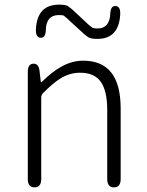

<svg xmlns="http://www.w3.org/2000/svg" viewBox="-20 -809 633 829"><path d="M129 0Q100 0 100 -36V-498Q100 -533 124 -534Q148 -535 151 -500L156 -457Q156 -452 160 -455Q204 -498 241 -519Q289 -547 339 -547Q501 -547 501 -341V-36Q501 0 472 0Q443 0 443 -36V-333Q443 -417 415 -456Q387 -495 326 -495Q282 -495 242 -471Q208 -450 166 -407Q158 -399 158 -387V-36Q158 0 129 0ZM400 -641Q371 -641 360 -649Q344 -660 330 -674L282 -718Q270 -730 256 -741Q252 -744 234 -744Q180 -744 178 -681Q177 -645 156 -646Q134 -646 135 -682Q140 -789 235 -789Q264 -789 274 -782Q290 -771 304 -757L352 -712Q364 -700 378 -690Q383 -686 401 -686Q453 -686 456 -749Q458 -785 479 -783Q501 -782 499 -746Q493 -641 400 -641Z"/></svg>

Font: Resource Han Rounded KR Light
Style: Regular
Weight: 300
Designer: Cyano Hao (round all glyphs); Ryoko NISHIZUKA 西塚涼子 (kana, bopomofo & ideographs); Paul D. Hunt (Latin, Greek & Cyrillic)
Foundry: Cyano Hao
Version: 0.990